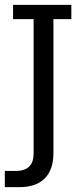

<svg xmlns="http://www.w3.org/2000/svg" viewBox="-29 -603 347 794"><path d="M50 171H-9V104H35Q73 104 91.5 86Q110 68 110 32V-524H25V-583H266V-524H192V29Q192 99 156 135Q120 171 50 171Z"/></svg>

Font: Rokkitt
Style: Regular
Weight: 400
Designer: Vernon Adams
Foundry: Vernon Adams
Version: Version 3.103